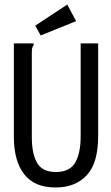

<svg xmlns="http://www.w3.org/2000/svg" viewBox="-20 -814 490 845"><path d="M226 11Q133 12 87 -46.5Q41 -105 41 -212V-623H128V-615Q123 -609 121.5 -602Q120 -595 120 -578V-211Q120 -138 143 -97.5Q166 -57 226 -57Q287 -57 311 -98.5Q335 -140 335 -214V-623H412V-215Q412 -96 361.5 -42.5Q311 11 226 11ZM159 -658 135 -701 276 -794 315 -721Z"/></svg>

Font: Inconsolata SemiCondensed Medium
Style: Regular
Weight: 500
Width: 4
Monospace: yes
Designer: Raph Levien, Cyreal, Brenton Simpson
Foundry: Raph Levien, Cyreal, Google
Version: Version 3.001; ttfautohint (v1.8.2.53-6de2)